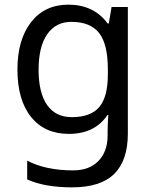

<svg xmlns="http://www.w3.org/2000/svg" viewBox="-20 -566 655 826"><path d="M275 -546Q328 -546 370.5 -526Q413 -506 443 -465H448L460 -536H530V9Q530 124 471.5 182Q413 240 290 240Q172 240 97 206V125Q176 167 295 167Q364 167 403.5 126.5Q443 86 443 16V-5Q443 -17 444 -39.5Q445 -62 446 -71H442Q388 10 276 10Q172 10 113.5 -63Q55 -136 55 -267Q55 -395 113.5 -470.5Q172 -546 275 -546ZM287 -472Q220 -472 183 -418.5Q146 -365 146 -266Q146 -167 182.5 -114.5Q219 -62 289 -62Q370 -62 407 -105.5Q444 -149 444 -246V-267Q444 -377 406 -424.5Q368 -472 287 -472Z"/></svg>

Font: Noto IKEA Latin
Style: Regular
Weight: 400
Designer: Monotype Design Team
Foundry: Monotype Imaging Inc.
Version: Version 1.0